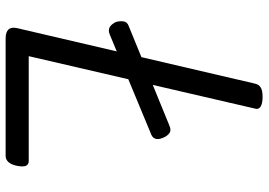

<svg xmlns="http://www.w3.org/2000/svg" viewBox="-152 -778 930 665"><g transform="rotate(90 312.5 -445.0)"><path d="M113 0Q68 0 77 -40L269 -863Q272 -877 282.5 -883.5Q293 -890 315 -890Q338 -890 349 -883Q360 -876 355 -861L174 -80H537Q549 -80 553.5 -71Q558 -62 554 -40Q550 -20 541 -10Q532 0 520 0ZM100 -361Q86 -355 75.5 -359.5Q65 -364 56 -381Q52 -394 53.5 -407.5Q55 -421 69 -426L414 -567Q428 -573 436.5 -569.5Q445 -566 453 -553Q472 -517 447 -505Z"/></g></svg>

Font: Playwrite AT
Style: Italic
Weight: 400
Italic angle: -13.0072°
Designer: Veronika Burian, José Scaglione
Foundry: TypeTogether
Version: Version 1.002